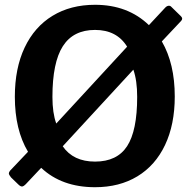

<svg xmlns="http://www.w3.org/2000/svg" viewBox="-20 -772 792 802"><path d="M741 -694Q741 -689 736 -684L656 -599Q710 -506 710 -369Q710 -252 669.5 -166.5Q629 -81 554 -35.5Q479 10 377 10Q238 10 152 -71L88 -3Q78 7 72 7Q65 7 56 -2L26 -31Q17 -42 17 -48Q17 -52 22 -59L97 -138Q42 -230 42 -368Q42 -487 83 -573.5Q124 -660 199.5 -706Q275 -752 377 -752Q514 -752 602 -667L671 -741Q678 -748 686 -748Q691 -748 694 -745L736 -704Q741 -699 741 -694ZM215 -256 511 -577Q468 -647 377 -647Q286 -647 242.5 -579Q199 -511 199 -367Q199 -300 215 -256ZM537 -481 242 -161Q286 -97 377 -97Q469 -97 511 -161.5Q553 -226 553 -367Q553 -436 537 -481Z"/></svg>

Font: n
Style: Regular
Weight: 600
Designer: Pablo Impallari, Rodrigo Fuenzalida
Foundry: Impallari Type
Version: Version 1.002; ttfautohint (v1.5)